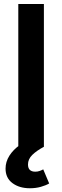

<svg xmlns="http://www.w3.org/2000/svg" viewBox="-20 -748 317 978"><path d="M203.6 -727.5V0H73.2V-727.5ZM132.3 210.9Q78.6 210.9 43.5 184.8Q8.3 158.7 8.3 110.8Q8.3 76.2 27.8 45.2Q47.4 14.2 81.5 -9.8L203.1 0Q166.5 19.5 144.5 41Q122.6 62.5 122.6 89.8Q122.6 126.5 159.7 126.5Q171.4 126.5 181.4 123Q191.4 119.6 200.2 114.7L230.5 186.5Q213.9 196.3 188.2 203.6Q162.6 210.9 132.3 210.9Z"/></svg>

Font: Inter-SemiBold
Style: Regular
Weight: 600
Designer: Rasmus Andersson
Foundry: rsms
Version: Version 4.000;git-a52131595